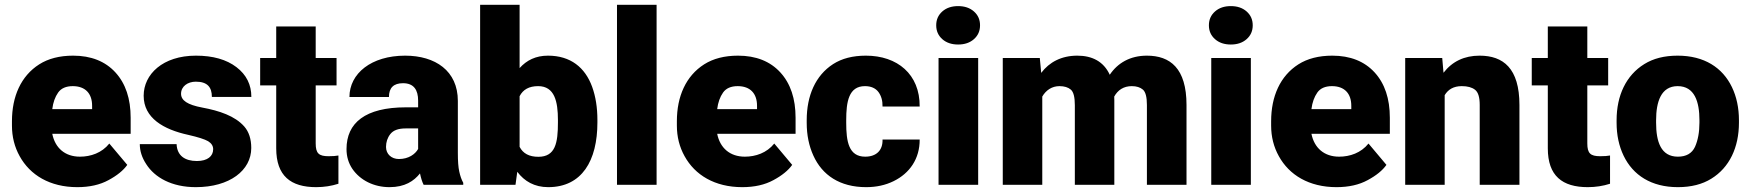

<svg xmlns="http://www.w3.org/2000/svg" viewBox="-20 -770 7292 800"><path d="M302.2 9.8C353 9.8 396.5 0 432.1 -19.5C467.8 -38.6 494.1 -60.1 510.3 -83L435.5 -171.9C404.3 -132.8 357.9 -117.2 313 -117.2C250.5 -117.2 209.5 -153.8 197.8 -212.4H524.4V-279.3C524.4 -358.9 503.4 -421.9 460.9 -468.3C418.5 -514.6 359.4 -538.1 284.7 -538.1C228.5 -538.1 181.2 -525.9 143.6 -502C67.4 -453.6 29.8 -368.2 29.8 -265.1V-246.6C29.8 -200.2 40.5 -157.7 62 -119.1C105 -41 187.5 9.8 302.2 9.8ZM283.2 -411.1C335.4 -411.1 364.3 -380.4 363.8 -328.1V-315.4H197.8C201.2 -343.3 209.5 -366.2 222.2 -384.3C234.9 -402.3 255.4 -411.1 283.2 -411.1Z M868.2 -148.4C868.2 -119.1 844.7 -99.1 800.3 -99.1C751.5 -99.1 717.8 -120.6 715.8 -169.4H562.5C562.5 -141.1 571.3 -113.3 589.4 -85.9C624.5 -30.8 694.8 9.8 795.9 9.8C937 9.8 1026.9 -60.1 1026.9 -153.3C1026.9 -190.9 1017.1 -220.7 998 -242.7C959 -287.1 893.6 -308.6 822.8 -321.8C760.7 -333.5 734.4 -351.6 734.4 -379.4C734.4 -410.2 762.2 -429.7 795.9 -429.7C844.2 -429.7 862.8 -406.7 862.8 -366.2H1027.3C1027.3 -417 1006.8 -458.5 965.3 -490.2C923.8 -522 867.2 -538.1 796.4 -538.1C658.2 -538.1 578.6 -460.4 578.6 -371.1C578.6 -278.3 661.1 -230.5 764.6 -208C805.2 -198.7 833 -189.9 847.2 -181.6C861.3 -172.9 868.2 -161.6 868.2 -148.4Z M1295.4 -528.3V-659.7H1130.9V-528.3H1064V-414.1H1130.9V-151.9C1130.9 -37.1 1191.4 9.8 1297.4 9.8C1330.1 9.8 1361.3 4.9 1390.1 -4.4V-122.1C1378.9 -120.1 1368.2 -119.1 1349.1 -119.1C1308.6 -119.1 1295.4 -130.9 1295.4 -172.4V-414.1H1382.3V-528.3Z M1910.2 0V-8.3C1902.8 -21.5 1897.5 -37.1 1893.6 -55.2C1889.6 -72.8 1887.7 -98.6 1887.7 -133.3V-349.6C1887.7 -475.1 1793.5 -538.1 1668 -538.1C1527.3 -538.1 1436 -463.9 1436 -365.7H1600.6C1600.6 -404.3 1620.1 -423.3 1659.2 -423.3C1704.6 -423.3 1722.2 -395 1722.2 -350.6V-322.8H1671.4C1501.5 -322.8 1423.8 -257.8 1423.8 -148.9C1423.8 -117.7 1432.1 -90.3 1448.2 -66.4C1481 -18.6 1538.1 9.8 1603 9.8C1667 9.8 1704.6 -15.6 1730 -47.4C1733.9 -28.3 1738.8 -12.7 1745.1 0ZM1642.1 -107.4C1611.3 -107.4 1588.4 -127.9 1588.4 -157.7C1588.4 -177.7 1594.2 -195.8 1606.4 -211.4C1618.7 -227.1 1639.6 -234.9 1670.4 -234.9H1722.2V-149.4C1710.4 -127.9 1682.6 -107.4 1642.1 -107.4Z M2469.2 -270C2469.2 -321.8 2461.9 -367.7 2447.3 -408.2C2418 -488.8 2357.4 -538.1 2263.2 -538.1C2212.4 -538.1 2174.3 -519 2145 -486.3V-750H1980.5V0H2127.9L2135.3 -54.2C2165 -14.6 2207 9.8 2264.2 9.8C2404.8 9.8 2469.2 -100.6 2469.2 -259.8ZM2304.7 -259.8C2304.7 -174.8 2294.4 -116.7 2223.1 -116.7C2185.1 -116.7 2159.2 -130.4 2145 -158.2V-369.1C2159.2 -397 2184.6 -411.1 2222.2 -411.1C2291 -411.1 2304.7 -346.7 2304.7 -270Z M2550.8 -750V0H2715.8V-750Z M3072.8 9.8C3123.5 9.8 3167 0 3202.6 -19.5C3238.3 -38.6 3264.6 -60.1 3280.8 -83L3206.1 -171.9C3174.8 -132.8 3128.4 -117.2 3083.5 -117.2C3021 -117.2 2980 -153.8 2968.3 -212.4H3294.9V-279.3C3294.9 -358.9 3273.9 -421.9 3231.4 -468.3C3189 -514.6 3129.9 -538.1 3055.2 -538.1C2999 -538.1 2951.7 -525.9 2914.1 -502C2837.9 -453.6 2800.3 -368.2 2800.3 -265.1V-246.6C2800.3 -200.2 2811 -157.7 2832.5 -119.1C2875.5 -41 2958 9.8 3072.8 9.8ZM3053.7 -411.1C3106 -411.1 3134.8 -380.4 3134.3 -328.1V-315.4H2968.3C2971.7 -343.3 2980 -366.2 2992.7 -384.3C3005.4 -402.3 3025.9 -411.1 3053.7 -411.1Z M3585 -117.2C3516.1 -117.2 3505.9 -180.7 3505.9 -258.3V-269.5C3505.9 -345.7 3516.1 -411.1 3584 -411.1C3608.9 -411.1 3627.9 -402.8 3640.1 -386.7C3652.3 -370.1 3657.7 -350.1 3657.2 -326.2H3812C3813 -460.9 3718.8 -538.1 3587.9 -538.1C3533.2 -538.1 3487.8 -526.4 3451.2 -502.9C3377.9 -455.6 3341.3 -371.6 3341.3 -269.5V-258.3C3341.3 -207.5 3350.6 -162.1 3369.1 -121.6C3405.8 -40.5 3479 9.8 3588.9 9.8C3631.3 9.8 3669.4 1.5 3703.1 -15.1C3770.5 -47.9 3812.5 -108.9 3812 -188.5H3657.2C3658.7 -143.6 3631.3 -117.2 3585 -117.2Z M3880.9 -664.6C3880.9 -641.1 3889.2 -622.1 3906.2 -606.9C3923.3 -591.8 3945.3 -584.5 3972.2 -584.5C3999 -584.5 4021 -591.8 4038.1 -606.9C4055.2 -622.1 4063.5 -641.1 4063.5 -664.6C4063.5 -688 4055.2 -707 4038.1 -722.2C4021 -737.3 3999 -744.6 3972.2 -744.6C3945.3 -744.6 3923.3 -737.3 3906.2 -722.2C3889.2 -707 3880.9 -688 3880.9 -664.6ZM3890.6 -528.3V0H4055.7V-528.3Z M4394.5 -411.1C4414.6 -411.1 4430.7 -406.2 4441.9 -396.5C4453.1 -386.7 4458.5 -365.2 4458.5 -331.5V0H4623V-352.5C4623 -357.9 4623 -362.8 4622.6 -367.7C4637.7 -395 4662.1 -411.1 4695.8 -411.1C4715.3 -411.1 4731 -406.2 4742.2 -396.5C4753.4 -386.7 4758.8 -365.2 4758.8 -332.5V0H4923.8V-332.5C4923.8 -485.8 4855.5 -538.1 4758.8 -538.1C4689 -538.1 4637.2 -507.8 4604 -458.5C4578.6 -513.7 4530.8 -538.1 4468.8 -538.1C4402.8 -538.1 4352.1 -511.2 4318.4 -466.3L4312.5 -528.3H4158.2V0H4322.8V-367.7C4338.4 -394.5 4363.3 -411.1 4394.5 -411.1Z M5017.1 -664.6C5017.1 -641.1 5025.4 -622.1 5042.5 -606.9C5059.6 -591.8 5081.5 -584.5 5108.4 -584.5C5135.3 -584.5 5157.2 -591.8 5174.3 -606.9C5191.4 -622.1 5199.7 -641.1 5199.7 -664.6C5199.7 -688 5191.4 -707 5174.3 -722.2C5157.2 -737.3 5135.3 -744.6 5108.4 -744.6C5081.5 -744.6 5059.6 -737.3 5042.5 -722.2C5025.4 -707 5017.1 -688 5017.1 -664.6ZM5026.9 -528.3V0H5191.9V-528.3Z M5548.8 9.8C5599.6 9.8 5643.1 0 5678.7 -19.5C5714.4 -38.6 5740.7 -60.1 5756.8 -83L5682.1 -171.9C5650.9 -132.8 5604.5 -117.2 5559.6 -117.2C5497.1 -117.2 5456.1 -153.8 5444.3 -212.4H5771V-279.3C5771 -358.9 5750 -421.9 5707.5 -468.3C5665 -514.6 5606 -538.1 5531.2 -538.1C5475.1 -538.1 5427.7 -525.9 5390.1 -502C5314 -453.6 5276.4 -368.2 5276.4 -265.1V-246.6C5276.4 -200.2 5287.1 -157.7 5308.6 -119.1C5351.6 -41 5434.1 9.8 5548.8 9.8ZM5529.8 -411.1C5582 -411.1 5610.8 -380.4 5610.4 -328.1V-315.4H5444.3C5447.8 -343.3 5456.1 -366.2 5468.8 -384.3C5481.4 -402.3 5502 -411.1 5529.8 -411.1Z M6070.8 -411.1C6094.7 -411.1 6112.8 -406.2 6126 -396C6139.2 -385.7 6145.5 -364.7 6145.5 -333V0H6311V-332.5C6311 -485.8 6243.2 -538.1 6145 -538.1C6081.5 -538.1 6031.2 -514.2 5994.6 -466.8L5989.3 -528.3H5835V0H5999.5V-373.5C6013.7 -397 6036.1 -411.1 6070.8 -411.1Z M6593.8 -528.3V-659.7H6429.2V-528.3H6362.3V-414.1H6429.2V-151.9C6429.2 -37.1 6489.7 9.8 6595.7 9.8C6628.4 9.8 6659.7 4.9 6688.5 -4.4V-122.1C6677.2 -120.1 6666.5 -119.1 6647.5 -119.1C6606.9 -119.1 6593.8 -130.9 6593.8 -172.4V-414.1H6680.7V-528.3Z M6715.8 -258.8C6715.8 -207.5 6725.6 -161.6 6745.1 -121.1C6784.2 -40 6860.4 9.8 6971.2 9.8C7026.4 9.8 7072.8 -2 7110.4 -25.4C7186 -71.8 7225.6 -155.8 7225.6 -258.8V-269C7225.6 -320.3 7215.8 -366.7 7196.3 -407.2C7157.2 -488.3 7081.1 -538.1 6970.2 -538.1C6915 -538.1 6868.7 -526.4 6831.1 -502.9C6755.4 -456.1 6715.8 -372.1 6715.8 -269ZM6880.4 -269C6880.4 -345.7 6900.9 -411.1 6970.2 -411.1C7041 -411.1 7061 -345.7 7061 -269V-258.8C7061 -219.2 7054.7 -185.5 7042.5 -158.2C7029.8 -130.9 7005.9 -117.2 6971.2 -117.2C6900.4 -117.2 6880.4 -179.7 6880.4 -258.8Z"/></svg>

Font: Vazirmatn Black
Style: Regular
Weight: 900
Designer: Saber Rastikerdar
Foundry: Saber Rastikerdar
Version: Version 33.003